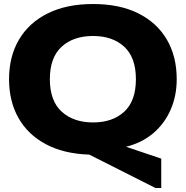

<svg xmlns="http://www.w3.org/2000/svg" viewBox="-20 -759 924 955"><path d="M753 176 424 10Q298 6 208.5 -41.5Q119 -89 72 -172Q25 -255 25 -365Q25 -478 74.5 -562Q124 -646 217.5 -692.5Q311 -739 443 -739Q575 -739 668 -692.5Q761 -646 810 -562Q859 -478 859 -365Q859 -283 829 -214Q799 -145 743 -97Q687 -49 607 -29L782 30V176ZM443 -150Q540 -150 598 -203.5Q656 -257 656 -365Q656 -473 598 -526.5Q540 -580 443 -580Q345 -580 286.5 -526.5Q228 -473 228 -365Q228 -257 287 -203.5Q346 -150 443 -150Z"/></svg>

Font: Mona Sans Expanded ExtraBold
Style: Regular
Weight: 800
Width: 7
Designer: Deni Anggara
Foundry: GitHub
Version: Version 1.001; ttfautohint (v1.8.4.7-5d5b);gftools[0.9.33]